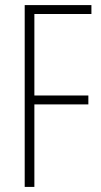

<svg xmlns="http://www.w3.org/2000/svg" viewBox="-20 -734 398 754"><path d="M115 0H77V-714H339V-679H115V-359H327V-324H115Z"/></svg>

Font: Noto Sans Myanmar UI ExtraCondensed ExtraLight
Style: Regular
Weight: 200
Width: 2
Designer: Monotype Design Team
Foundry: Monotype Imaging Inc.
Version: Version 2.103; ttfautohint (v1.8.4.7-5d5b)